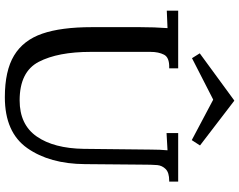

<svg xmlns="http://www.w3.org/2000/svg" viewBox="-117 -854 986 792"><g transform="rotate(90 376.0 -458.0)"><path d="M24 0ZM729 -663H726Q692 -663 677.5 -648.5Q663 -634 661 -614Q659 -594 659 -542L657 -315Q656 -170 591 -77.5Q526 15 381 15Q272 15 209 -23Q146 -61 119 -139Q92 -217 92 -344V-542Q92 -602 96 -656L24 -653V-700H262V-663H259Q217 -664 205.5 -641.5Q194 -619 194 -586V-339Q194 -204 235 -125Q276 -46 394 -46Q494 -46 543 -116.5Q592 -187 594 -310L597 -586Q597 -626 600 -656L529 -652V-700H729ZM558 -756 392 -844H390L220 -757L200 -789L394 -931H396L580 -790Z"/></g></svg>

Font: Sumana
Style: Regular
Weight: 400
Designer: Cyreal, Alexei Vanyashin (Devanagari), Olga Karpushina (Latin)
Foundry: Cyreal
Version: Version 1.015;PS 001.015;hotconv 1.0.70;makeotf.lib2.5.58329